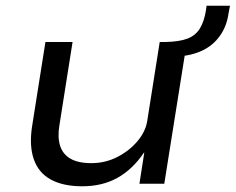

<svg xmlns="http://www.w3.org/2000/svg" viewBox="-20 -643 825 672"><path d="M268 9Q201 9 158 -14.5Q115 -38 98.5 -85Q82 -132 92 -199L139 -496H234L188 -205Q181 -164 190 -134Q199 -104 226 -88Q253 -72 300 -72Q349 -72 391.5 -94Q434 -116 462.5 -150.5Q491 -185 496 -224L539 -496H634L555 0H468L485 -109H484Q444 -50 391 -20.5Q338 9 268 9ZM598 -445 556 -477 559 -496Q608 -497 636.5 -508Q665 -519 680 -544Q695 -569 701 -608L703 -623H785L780 -597Q774 -552 750 -518Q726 -484 688 -466Q650 -448 598 -445Z"/></svg>

Font: Nunito Sans 7pt SemiExpanded
Style: Italic
Weight: 400
Width: 6
Italic angle: -9°
Designer: Vernon Adams
Foundry: Vernon Adams
Version: Version 3.101;gftools[0.9.27]